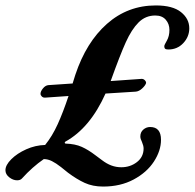

<svg xmlns="http://www.w3.org/2000/svg" viewBox="-66 -649 716 706"><path d="M630 -545Q630 -514 608 -490.5Q586 -467 553 -467Q544 -467 541 -470Q538 -473 538 -480Q538 -483 547.5 -499.5Q557 -516 557 -539Q557 -561 543.5 -576.5Q530 -592 505 -592Q469 -592 443.5 -566.5Q418 -541 396.5 -493.5Q375 -446 341 -351L455 -359Q462 -359 467 -353.5Q472 -348 471 -343Q468 -334 456.5 -323.5Q445 -313 433 -312L322 -305Q265 -178 174 -128Q172 -126 172 -124Q172 -122 175 -121Q210 -120 234.5 -109Q259 -98 285 -78Q291 -74 308.5 -60.5Q326 -47 343.5 -40.5Q361 -34 380 -34Q413 -34 437.5 -53Q462 -72 462 -103Q462 -113 456 -127Q450 -139 450 -147Q450 -163 461 -172.5Q472 -182 486 -182Q526 -182 526 -135Q526 -95 500 -55Q474 -15 425.5 11Q377 37 313 37Q275 37 245.5 23.5Q216 10 184 -14Q177 -20 158.5 -34.5Q140 -49 125 -56.5Q110 -64 95 -64Q53 -35 15 7Q9 14 -3 14Q-18 14 -32 3Q-46 -8 -46 -23Q-46 -42 -24.5 -63.5Q-3 -85 30.5 -100Q64 -115 100 -116Q126 -148 146 -192Q166 -236 186 -296L100 -290H98Q92 -290 87.5 -294.5Q83 -299 83 -304Q83 -313 92 -324Q101 -335 112 -336L201 -342L211 -374Q251 -494 327.5 -561.5Q404 -629 507 -629Q569 -629 599.5 -604.5Q630 -580 630 -545Z"/></svg>

Font: EB Garamond SemiBold
Style: Italic
Weight: 600
Italic angle: -17.2°
Designer: Georg Duffner and Octavio Pardo
Foundry: Georg Duffner
Version: Version 1.000